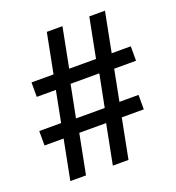

<svg xmlns="http://www.w3.org/2000/svg" viewBox="-124 -774 799 874"><g transform="rotate(-20 275.0 -337.5)"><path d="M68.3 0 105.8 -192.5H13.3V-262.5H119.2L148.3 -412.5H55.8V-482.5H162.5L200 -675H275.8L238.3 -482.5H368.3L405.8 -675H481.7L444.2 -482.5H536.7V-412.5H430.8L401.7 -262.5H494.2V-192.5H387.5L350 0H274.2L311.7 -192.5H181.7L144.2 0ZM190 -259.2H329.2L360 -415.8H220.8Z"/></g></svg>

Font: Funnel Display Light
Style: Regular
Weight: 400
Version: Version 1.000